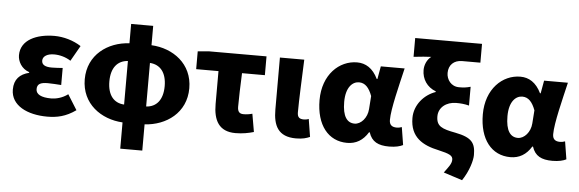

<svg xmlns="http://www.w3.org/2000/svg" viewBox="-58 -1000 4265 1414"><g transform="rotate(5 2074.5 -292.5)"><path d="M309 14C380 14 446 1 520 -52L450 -164C408 -132 359 -122 327 -122C253 -122 214 -143 214 -181C214 -219 238 -232 293 -232C324 -232 359 -229 392 -227V-353C366 -351 335 -349 311 -349C263 -349 237 -363 237 -394C237 -426 270 -447 321 -447C363 -447 407 -435 444 -411L509 -525C452 -562 379 -583 311 -583C181 -583 63 -533 63 -419C63 -374 91 -320 149 -301V-296C81 -279 40 -239 40 -163C40 -45 162 14 309 14Z M866 -124C790 -128 743 -183 743 -285C743 -386 790 -441 866 -446ZM866 202H1029V8C1188 -1 1334 -103 1334 -285C1334 -466 1189 -569 1029 -577V-720H866V-577C707 -569 561 -466 561 -285C561 -103 707 -1 866 8ZM1029 -446C1105 -441 1152 -386 1152 -285C1152 -183 1104 -128 1029 -124Z M1701 14C1753 14 1798 5 1836 -6L1813 -139C1787 -132 1769 -130 1748 -130C1722 -130 1704 -141 1704 -181C1704 -242 1707 -336 1711 -430H1880V-569H1457L1372 -562V-430H1537V-187C1537 -67 1578 14 1701 14Z M2148 14C2198 14 2226 5 2251 -6L2230 -137C2219 -132 2204 -130 2195 -130C2162 -130 2146 -141 2146 -179C2146 -269 2154 -439 2159 -569H1979V-185C1979 -66 2016 14 2148 14Z M2526 14C2592 14 2643 -16 2681 -78H2686C2708 -10 2756 14 2837 14C2884 14 2918 5 2939 -6L2918 -137C2905 -132 2892 -130 2881 -130C2849 -130 2826 -142 2826 -182C2826 -265 2871 -440 2901 -569H2725L2708 -474H2703C2666 -551 2612 -583 2549 -583C2417 -583 2297 -471 2297 -283C2297 -98 2387 14 2526 14ZM2569 -132C2514 -132 2479 -177 2479 -285C2479 -394 2528 -438 2576 -438C2622 -438 2651 -404 2673 -345L2666 -248C2662 -183 2616 -132 2569 -132Z M3394 214C3444 139 3465 61 3465 22C3465 -67 3438 -106 3315 -130C3214 -149 3172 -165 3172 -239C3172 -304 3228 -349 3302 -349C3333 -349 3362 -347 3397 -338V-477C3365 -468 3345 -466 3312 -466C3253 -466 3219 -515 3219 -564C3219 -623 3258 -660 3318 -660H3453V-799H2959V-660C3021 -667 3048 -669 3089 -671C3057 -647 3041 -606 3041 -570C3041 -503 3078 -446 3144 -421V-416C3060 -387 2990 -308 2990 -211C2990 -68 3084 -16 3202 9C3285 28 3309 40 3309 70C3309 100 3287 126 3255 169Z M3733 14C3799 14 3850 -16 3888 -78H3893C3915 -10 3963 14 4044 14C4091 14 4125 5 4146 -6L4125 -137C4112 -132 4099 -130 4088 -130C4056 -130 4033 -142 4033 -182C4033 -265 4078 -440 4108 -569H3932L3915 -474H3910C3873 -551 3819 -583 3756 -583C3624 -583 3504 -471 3504 -283C3504 -98 3594 14 3733 14ZM3776 -132C3721 -132 3686 -177 3686 -285C3686 -394 3735 -438 3783 -438C3829 -438 3858 -404 3880 -345L3873 -248C3869 -183 3823 -132 3776 -132Z"/></g></svg>

Font: Noto Sans CJK HK Black
Style: Regular
Weight: 900
Designer: Ryoko NISHIZUKA 西塚涼子 (kana, bopomofo & ideographs); Paul D. Hunt (Latin, Greek & Cyrillic); Sandoll Communications 산돌커뮤니
Foundry: Adobe
Version: Version 2.004;hotconv 1.0.118;makeotfexe 2.5.65603